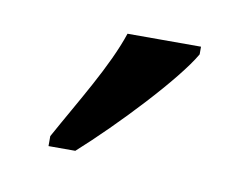

<svg xmlns="http://www.w3.org/2000/svg" viewBox="-35 -810 321 247"><g transform="rotate(10 125.5 -686.0)"><path d="M40 -619V-606H75C123 -649 191 -721 211 -756V-766H115C100 -721 68 -670 40 -619Z"/></g></svg>

Font: Noto Serif Lao ExtCond
Style: Regular
Weight: 400
Width: 2
Designer: Monotype Design Team
Foundry: Monotype Imaging Inc.
Version: Version 2.004